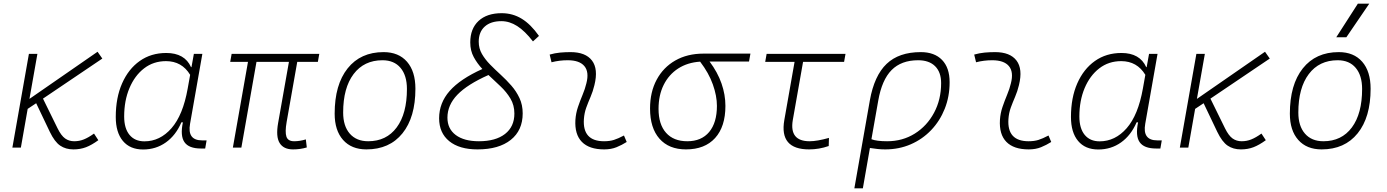

<svg xmlns="http://www.w3.org/2000/svg" viewBox="-20 -815 7657 1060"><path d="M48.3 0 139.6 -517.6H186.5L142.6 -269L518.6 -529.3L544.9 -491.7L217.3 -270.5L297.9 -106.4Q317.9 -65.9 339.6 -50.5Q361.3 -35.2 389.6 -35.2Q417.5 -35.2 442.6 -45.2Q467.8 -55.2 499 -77.6L522.9 -41Q486.3 -14.2 454.8 -2.2Q423.3 9.8 385.3 9.8Q342.8 9.8 312.3 -11Q281.7 -31.7 254.9 -87.4L179.7 -245.1L132.8 -213.9L95.2 0Z M1037.1 -444.3 1050.3 -517.6H1097.2L1029.3 -131.8Q1012.7 -40 1095.7 -40H1120.6L1112.8 4.9H1089.4Q1022.5 4.9 998.3 -30.3Q974.1 -65.4 989.7 -139.6H981.4Q950.7 -67.9 895.8 -28.8Q840.8 10.3 770 10.3Q697.8 10.3 658.4 -36.9Q619.1 -84 619.1 -169.4Q619.1 -275.4 654.1 -354.7Q689 -434.1 751.5 -478.3Q814 -522.5 897.9 -522.5Q999.5 -522.5 1034.7 -444.3ZM896.5 -477.5Q827.1 -477.5 775.4 -437.5Q723.6 -397.5 694.6 -328.4Q665.5 -259.3 665.5 -171.9Q665.5 -106 695.1 -70.3Q724.6 -34.7 777.3 -34.7Q863.3 -34.7 926.8 -107.2Q990.2 -179.7 1016.1 -325.7L1029.8 -401.9Q983.9 -477.5 896.5 -477.5Z M1597.7 9.8Q1545.4 9.8 1523.7 -25.6Q1502 -61 1515.6 -136.7L1575.2 -473.6H1396L1312.5 0H1265.6L1349.1 -473.6H1251L1258.8 -517.6H1742.7L1734.9 -473.6H1621.1L1562.5 -141.6Q1552.7 -85.9 1561.3 -60.5Q1569.8 -35.2 1604 -35.2Q1634.8 -35.2 1668.5 -45.4L1673.8 -1Q1638.2 9.8 1597.7 9.8Z M2002.9 9.8Q1920.4 9.8 1874 -42.5Q1827.6 -94.7 1827.6 -187.5Q1827.6 -347.7 1899.2 -437.5Q1970.7 -527.3 2097.7 -527.3Q2180.7 -527.3 2227.1 -474.1Q2273.4 -420.9 2273.4 -325.2Q2273.4 -167.5 2201.9 -78.9Q2130.4 9.8 2002.9 9.8ZM2012.7 -35.2Q2113.3 -35.2 2169.9 -111.3Q2226.6 -187.5 2226.6 -323.7Q2226.6 -398.4 2191.2 -440.4Q2155.8 -482.4 2091.8 -482.4Q1989.7 -482.4 1932.1 -406Q1874.5 -329.6 1874.5 -193.8Q1874.5 -119.1 1911.1 -77.1Q1947.8 -35.2 2012.7 -35.2Z M2616.2 9.8Q2516.1 9.8 2460.2 -35.6Q2404.3 -81.1 2404.3 -162.1Q2404.3 -246.6 2462.4 -312.7Q2520.5 -378.9 2643.1 -434.1Q2614.7 -464.4 2595.5 -499.8Q2576.2 -535.2 2576.2 -580.6Q2576.2 -656.7 2622.1 -699.5Q2668 -742.2 2749.5 -742.2Q2810.1 -742.2 2860.1 -711.7Q2910.2 -681.2 2955.6 -616.7L2922.4 -586.4Q2877.9 -644 2835.4 -671.1Q2793 -698.2 2748 -698.2Q2689 -698.2 2656 -668.2Q2623 -638.2 2623 -584.5Q2623 -547.9 2640.6 -517.3Q2658.2 -486.8 2685.8 -458.7Q2713.4 -430.7 2744.4 -402.3Q2775.4 -374 2803 -342.5Q2830.6 -311 2848.1 -273.4Q2865.7 -235.8 2865.7 -189Q2865.7 -95.2 2799.8 -42.7Q2733.9 9.8 2616.2 9.8ZM2676.8 -400.9Q2560.1 -349.1 2505.1 -292Q2450.2 -234.9 2450.2 -165.5Q2450.2 -104 2496.1 -69.6Q2542 -35.2 2624 -35.2Q2716.3 -35.2 2768.1 -75.4Q2819.8 -115.7 2819.8 -188Q2819.8 -234.4 2798.1 -270.8Q2776.4 -307.1 2743.2 -338.4Q2710 -369.6 2676.8 -400.9Z M3424.8 -66.9 3439.9 -31.2Q3413.1 -14.2 3383.5 -2.2Q3354 9.8 3315.4 9.8Q3232.9 9.8 3192.4 -31.7Q3151.9 -73.2 3156.7 -153.3Q3159.2 -189.9 3170.9 -224.4Q3182.6 -258.8 3196.3 -291.5Q3210 -324.2 3217.3 -355Q3233.4 -417.5 3206.3 -450Q3179.2 -482.4 3114.3 -482.4Q3067.9 -482.4 3024.9 -471.2L3014.6 -513.7Q3043.5 -522 3072.3 -524.7Q3101.1 -527.3 3129.9 -527.3Q3212.9 -527.3 3248.3 -480.7Q3283.7 -434.1 3261.7 -345.2Q3253.4 -310.5 3240.5 -280.5Q3227.5 -250.5 3216.8 -221.2Q3206.1 -191.9 3203.6 -157.7Q3195.3 -35.2 3314.9 -35.2Q3345.7 -35.2 3369.1 -42.5Q3392.6 -49.8 3424.8 -66.9Z M3767.1 9.8Q3672.9 9.8 3620.8 -49.3Q3568.8 -108.4 3568.8 -215.8Q3568.8 -307.1 3605.5 -375.2Q3642.1 -443.4 3708.5 -481.2Q3774.9 -519 3863.8 -519H4123L4115.2 -475.1H3897.5Q3941.9 -416 3963.4 -354Q3984.9 -292 3984.9 -230.5Q3984.9 -115.7 3928 -53Q3871.1 9.8 3767.1 9.8ZM3845.2 -474.6Q3775.9 -470.2 3724.1 -436.8Q3672.4 -403.3 3644 -346.2Q3615.7 -289.1 3615.7 -213.9Q3615.7 -128.4 3657.2 -81.8Q3698.7 -35.2 3774.4 -35.2Q3852.5 -35.2 3895.3 -86.4Q3938 -137.7 3938 -230.5Q3938 -285.6 3915.5 -348.9Q3893.1 -412.1 3845.2 -474.6Z M4446.8 9.8Q4281.7 9.8 4310.1 -152.3L4366.7 -473.6H4204.6L4212.4 -517.6H4647.9L4640.1 -473.6H4413.6L4356.9 -152.3Q4336.9 -35.2 4449.7 -35.2Q4490.7 -35.2 4556.6 -53.7L4555.2 -8.8Q4502 9.8 4446.8 9.8Z M5063.5 -527.3Q5139.2 -527.3 5180.9 -484.1Q5222.7 -440.9 5222.7 -361.3Q5222.7 -282.2 5195.8 -214.6Q5168.9 -147 5120.8 -96.7Q5072.8 -46.4 5008.1 -18.3Q4943.4 9.8 4867.2 9.8Q4845.7 9.8 4825 7.6Q4804.2 5.4 4782.7 2L4743.7 224.6H4696.8L4782.2 -260.3Q4806.6 -397.5 4874.8 -462.4Q4942.9 -527.3 5063.5 -527.3ZM4791 -46.4Q4819.3 -35.2 4877.9 -35.2Q4962.9 -35.2 5030.3 -77.4Q5097.7 -119.6 5136.7 -192.4Q5175.8 -265.1 5175.8 -356.4Q5175.8 -416.5 5142.6 -449.5Q5109.4 -482.4 5048.8 -482.4Q4956.1 -482.4 4902.3 -428.2Q4848.6 -374 4828.6 -259.3Z M5768.6 -66.9 5783.7 -31.2Q5756.8 -14.2 5727.3 -2.2Q5697.8 9.8 5659.2 9.8Q5576.7 9.8 5536.1 -31.7Q5495.6 -73.2 5500.5 -153.3Q5502.9 -189.9 5514.6 -224.4Q5526.4 -258.8 5540 -291.5Q5553.7 -324.2 5561 -355Q5577.1 -417.5 5550 -450Q5522.9 -482.4 5458 -482.4Q5411.6 -482.4 5368.7 -471.2L5358.4 -513.7Q5387.2 -522 5416 -524.7Q5444.8 -527.3 5473.6 -527.3Q5556.6 -527.3 5592 -480.7Q5627.4 -434.1 5605.5 -345.2Q5597.2 -310.5 5584.2 -280.5Q5571.3 -250.5 5560.5 -221.2Q5549.8 -191.9 5547.4 -157.7Q5539.1 -35.2 5658.7 -35.2Q5689.5 -35.2 5712.9 -42.5Q5736.3 -49.8 5768.6 -66.9Z M6310.5 -444.3 6323.7 -517.6H6370.6L6302.7 -131.8Q6286.1 -40 6369.1 -40H6394L6386.2 4.9H6362.8Q6295.9 4.9 6271.7 -30.3Q6247.6 -65.4 6263.2 -139.6H6254.9Q6224.1 -67.9 6169.2 -28.8Q6114.3 10.3 6043.5 10.3Q5971.2 10.3 5931.9 -36.9Q5892.6 -84 5892.6 -169.4Q5892.6 -275.4 5927.5 -354.7Q5962.4 -434.1 6024.9 -478.3Q6087.4 -522.5 6171.4 -522.5Q6272.9 -522.5 6308.1 -444.3ZM6169.9 -477.5Q6100.6 -477.5 6048.8 -437.5Q5997.1 -397.5 5968 -328.4Q5939 -259.3 5939 -171.9Q5939 -106 5968.5 -70.3Q5998 -34.7 6050.8 -34.7Q6136.7 -34.7 6200.2 -107.2Q6263.7 -179.7 6289.6 -325.7L6303.2 -401.9Q6257.3 -477.5 6169.9 -477.5Z M6493.7 0 6585 -517.6H6631.8L6587.9 -269L6963.9 -529.3L6990.2 -491.7L6662.6 -270.5L6743.2 -106.4Q6763.2 -65.9 6784.9 -50.5Q6806.6 -35.2 6835 -35.2Q6862.8 -35.2 6887.9 -45.2Q6913.1 -55.2 6944.3 -77.6L6968.3 -41Q6931.6 -14.2 6900.1 -2.2Q6868.7 9.8 6830.6 9.8Q6788.1 9.8 6757.6 -11Q6727.1 -31.7 6700.2 -87.4L6625 -245.1L6578.1 -213.9L6540.5 0Z M7276.4 9.8Q7193.8 9.8 7147.5 -42.5Q7101.1 -94.7 7101.1 -187.5Q7101.1 -347.7 7172.6 -437.5Q7244.1 -527.3 7371.1 -527.3Q7454.1 -527.3 7500.5 -474.1Q7546.9 -420.9 7546.9 -325.2Q7546.9 -167.5 7475.3 -78.9Q7403.8 9.8 7276.4 9.8ZM7286.1 -35.2Q7386.7 -35.2 7443.4 -111.3Q7500 -187.5 7500 -323.7Q7500 -398.4 7464.6 -440.4Q7429.2 -482.4 7365.2 -482.4Q7263.2 -482.4 7205.6 -406Q7147.9 -329.6 7147.9 -193.8Q7147.9 -119.1 7184.6 -77.1Q7221.2 -35.2 7286.1 -35.2ZM7357.4 -609.4 7476.6 -794.9H7539.6L7413.1 -609.4Z"/></svg>

Font: Cascadia Code ExtraLight
Style: Italic
Weight: 200
Italic angle: -10°
Monospace: yes
Designer: Aaron Bell
Foundry: Saja Typeworks
Version: Version 2404.023; ttfautohint (v1.8.4)